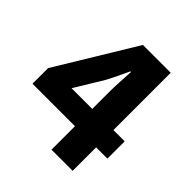

<svg xmlns="http://www.w3.org/2000/svg" viewBox="-175 -757 879 879"><g transform="rotate(45 264.0 -317.5)"><path d="M294 0V-152H19V-253L251 -635H431V-264H504V-152H431V0ZM160 -264H294V-367Q294 -398 296 -438.5Q298 -479 300 -509H296Q284 -483 271 -456Q258 -429 244 -402Z"/></g></svg>

Font: Giro Regular
Style: Bold
Weight: 700
Designer: Paul D. Hunt
Foundry: Adobe Systems Incorporated
Version: Version 1.000;PS 1.0;hotconv 1.0.88;makeotf.lib2.5.647800